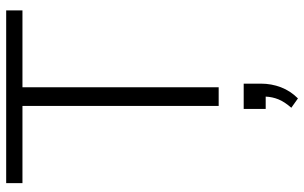

<svg xmlns="http://www.w3.org/2000/svg" viewBox="-206 -540 1008 637"><g transform="rotate(-90 298.5 -221.0)"><path d="M10 0ZM266 0V-651H10V-705H583V-651H328V0ZM291 263 260 241Q280 218 288 198Q296 178 297 156H256V83H340V140Q340 175 328 206.5Q316 238 291 263Z"/></g></svg>

Font: Winston Light
Style: Regular
Weight: 300
Designer: Original fonts by Vernon Adams / Changes by Cristiano Sobral
Foundry: Original fonts by Vernon Adams / Changes by Cristiano Sobral
Version: Version 2.503;July 17, 2020;FontCreator 13.0.0.2655 64-bit